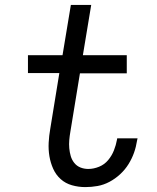

<svg xmlns="http://www.w3.org/2000/svg" viewBox="-20 -755 640 783"><path d="M328 8Q300 8 273.5 0.5Q247 -7 227.5 -24.5Q208 -42 197 -66.5Q186 -91 181.5 -118Q177 -145 178.5 -173.5Q180 -202 185 -230L222 -457H94V-530H235L269 -735H352L318 -530H497V-456H306L267 -218Q264 -201 262.5 -184Q261 -167 262.5 -150.5Q264 -134 268.5 -118.5Q273 -103 283 -90.5Q293 -78 308 -72Q323 -66 340 -66Q362 -66 384 -75Q406 -84 421 -102Q436 -120 444.5 -141.5Q453 -163 457 -185Q457 -186 457.5 -188Q458 -190 458 -191H541Q540 -189 540 -186.5Q540 -184 539 -182Q535 -156 526.5 -132Q518 -108 504 -85.5Q490 -63 470 -44.5Q450 -26 426.5 -13.5Q403 -1 378 3.5Q353 8 328 8Z"/></svg>

Font: Iosevka Curly Extended Oblique
Style: Regular
Weight: 400
Width: 7
Italic angle: -9°
Monospace: yes
Designer: Belleve Invis
Foundry: Belleve Invis
Version: Version 11.1.0; ttfautohint (v1.8.3)